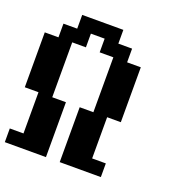

<svg xmlns="http://www.w3.org/2000/svg" viewBox="-136 -890 965 1011"><g transform="rotate(20 346.0 -384.5)"><path d="M0 0V-76.7H76.7V-307.6H0V-615.2H76.7V-691.9H153.8V-769H384.3V-691.9H461.4V-615.2H538.1V-307.6H461.4V-76.7H538.1V0H307.6V-307.6H384.3V-615.2H307.6V-691.9H230.5V-615.2H153.8V-307.6H230.5V0Z"/></g></svg>

Font: Good Old DOS
Style: Regular
Weight: 400
Designer: Vasily Draigo
Foundry: Vasily Draigo
Version: 1.0